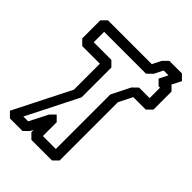

<svg xmlns="http://www.w3.org/2000/svg" viewBox="-278 -1079 1239 1239"><g transform="rotate(45 341.0 -460.0)"><path d="M86 -695V-790H468L504 -825L534 -885H578L548 -825L583 -790H596V-695H500L464 -660L400 -532V-35H282V-161L247 -196L212 -161L148 -35H104L282 -388V-660L247 -695ZM16 -660 51 -625H212V-388L16 0L51 35H166L201 0L212 -21V0L247 35H435L470 0V-532L517 -625H631L666 -660V-825L634 -857L666 -920L631 -955H516L481 -920L451 -860H51L16 -825Z"/></g></svg>

Font: Hussar Press
Style: Bold
Weight: 700
Foundry: Cannot Into Space Fonts
Version: Version 1.43